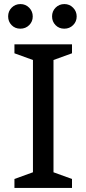

<svg xmlns="http://www.w3.org/2000/svg" viewBox="-20 -924 425 944"><path d="M334 0H51V-44L142 -77V-629L51 -662V-706H334V-662L243 -629V-77L334 -44ZM123.5 -886Q141 -868 141 -843Q141 -818 123.5 -800.5Q106 -783 80 -783Q54 -783 37 -800.5Q20 -818 20 -843.5Q20 -869 37.5 -886.5Q55 -904 80.5 -904Q106 -904 123.5 -886ZM339.5 -886Q357 -868 357 -843Q357 -818 339.5 -800.5Q322 -783 296 -783Q270 -783 253 -800.5Q236 -818 236 -843.5Q236 -869 253.5 -886.5Q271 -904 296.5 -904Q322 -904 339.5 -886Z"/></svg>

Font: Belgrano
Style: Regular
Weight: 400
Version: Version 1.002